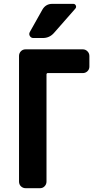

<svg xmlns="http://www.w3.org/2000/svg" viewBox="-20 -990 540 1010"><path d="M254.9 -969.7H365.2Q375 -969.7 378.9 -960.9Q382.8 -952.1 376 -944.3L263.7 -816.4Q240.2 -790 205.1 -790H155.3Q143.6 -790 137.2 -800.3Q130.9 -810.5 136.7 -821.3L203.1 -939.5Q220.7 -969.7 254.9 -969.7ZM415 -730.5Q429.7 -730.5 439.9 -720.2Q450.2 -710 450.2 -695.3V-639.6Q450.2 -625 439.9 -615.2Q429.7 -605.5 415 -605.5H230.5Q225.6 -605.5 224.6 -599.6V-35.2Q224.6 -20.5 214.8 -10.3Q205.1 0 190.4 0H115.2Q100.6 0 90.3 -9.8Q80.1 -19.5 80.1 -35.2V-695.3Q80.1 -710 89.8 -720.2Q99.6 -730.5 115.2 -730.5Z"/></svg>

Font: Rounded-L Mgen+ 1m bold
Style: Bold
Weight: 700
Designer: [Source Han Sans]
Ryoko NISHIZUKA  (kana & ideographs); Paul D. Hunt (Latin, Greek & Cyrillic); Wenlong ZHANG  (bopomofo
Version: Version 1.059.20150602